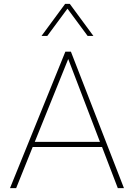

<svg xmlns="http://www.w3.org/2000/svg" viewBox="-20 -979 701 999"><path d="M32 0 320 -710H349L625 0H593L511 -214H150L64 0ZM161 -241H500L335 -672ZM466 -792H436L331 -934L226 -792H196L319 -959H343Z"/></svg>

Font: Livvic Thin
Style: Regular
Weight: 250
Designer: Jacques Le Bailly, Baron von Fonthausen
Version: Version 1.001; ttfautohint (v1.8.2)